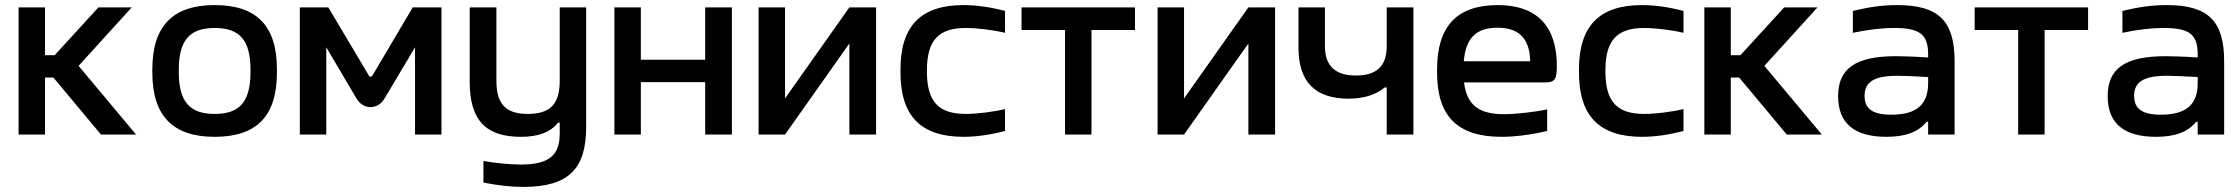

<svg xmlns="http://www.w3.org/2000/svg" viewBox="-20 -529 8809 755"><path d="M53 -500V0H157V-224H190L377 0H515L289 -270L498 -500H367L195 -312H157V-500Z M579 -256V-244C579 -73 660 9 824 9C990 9 1069 -73 1069 -244V-256C1069 -427 990 -509 824 -509C660 -509 579 -427 579 -256ZM683 -247V-253C683 -370 725 -419 824 -419C924 -419 965 -370 965 -253V-247C965 -130 924 -81 824 -81C725 -81 683 -130 683 -247Z M1159 -500V0H1263V-343L1381 -143C1408 -96 1466 -96 1493 -143L1612 -343V0H1716V-500H1603L1444 -231C1441 -227 1434 -226 1431 -231L1271 -500Z M2285 -30V-500H2181V-211C2181 -120 2144 -81 2055 -81C1969 -81 1932 -120 1932 -211V-500H1827V-207C1827 -58 1889 9 2028 9C2100 9 2145 -10 2175 -47H2181V-4C2181 79 2142 118 2029 118C1984 118 1926 112 1881 104V189C1938 200 1988 206 2038 206C2219 206 2285 132 2285 -30Z M2396 0H2500V-206H2753V0H2858V-500H2753V-294H2500V-500H2396Z M2963 0H3067L3320 -358V0H3425V-500H3320L3067 -142V-500H2963Z M3521 -256V-244C3521 -72 3602 9 3769 9C3820 9 3875 1 3932 -14V-100C3887 -89 3820 -81 3778 -81C3671 -81 3625 -129 3625 -247V-253C3625 -371 3671 -419 3778 -419C3820 -419 3887 -411 3932 -400V-486C3875 -501 3820 -509 3769 -509C3602 -509 3521 -428 3521 -256Z M4168 0H4272V-411H4443V-500H3997V-411H4168Z M4532 0H4636L4889 -358V0H4994V-500H4889L4636 -142V-500H4532Z M5538 0V-500H5433V-347C5433 -270 5394 -232 5312 -232C5231 -232 5190 -270 5190 -347V-500H5086V-341C5086 -207 5152 -141 5283 -141C5340 -141 5389 -155 5425 -185H5433V0Z M6102 -270C6102 -422 6027 -509 5870 -509C5710 -509 5631 -427 5631 -256V-244C5631 -71 5712 9 5885 9C5937 9 6000 1 6064 -14V-99C6020 -89 5942 -80 5894 -80C5795 -80 5748 -116 5737 -205H6058C6094 -205 6102 -218 6102 -270ZM5736 -288C5744 -380 5784 -420 5870 -420C5956 -420 5996 -373 5997 -288Z M6189 -256V-244C6189 -72 6270 9 6437 9C6488 9 6543 1 6600 -14V-100C6555 -89 6488 -81 6446 -81C6339 -81 6293 -129 6293 -247V-253C6293 -371 6339 -419 6446 -419C6488 -419 6555 -411 6600 -400V-486C6543 -501 6488 -509 6437 -509C6270 -509 6189 -428 6189 -256Z M6682 -500V0H6786V-224H6819L7006 0H7144L6918 -270L7127 -500H6996L6824 -312H6786V-500Z M7440 -509C7381 -509 7328 -501 7266 -486V-400C7322 -412 7379 -419 7428 -419C7528 -419 7562 -395 7562 -315V-303C7501 -307 7459 -308 7435 -308C7276 -308 7208 -259 7208 -151C7208 -43 7273 9 7398 9C7472 9 7522 -9 7556 -50H7562V0H7666V-288C7666 -446 7604 -509 7440 -509ZM7312 -152C7312 -207 7350 -231 7441 -231C7468 -231 7515 -229 7562 -226V-202C7562 -119 7518 -78 7417 -78C7344 -78 7312 -101 7312 -152Z M7916 0H8020V-411H8191V-500H7745V-411H7916Z M8500 -509C8441 -509 8388 -501 8326 -486V-400C8382 -412 8439 -419 8488 -419C8588 -419 8622 -395 8622 -315V-303C8561 -307 8519 -308 8495 -308C8336 -308 8268 -259 8268 -151C8268 -43 8333 9 8458 9C8532 9 8582 -9 8616 -50H8622V0H8726V-288C8726 -446 8664 -509 8500 -509ZM8372 -152C8372 -207 8410 -231 8501 -231C8528 -231 8575 -229 8622 -226V-202C8622 -119 8578 -78 8477 -78C8404 -78 8372 -101 8372 -152Z"/></svg>

Font: LT Wave Alt Medium
Style: Regular
Weight: 500
Designer: Daniel Lyons
Version: Version 2.5 (Glyphs App)